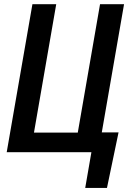

<svg xmlns="http://www.w3.org/2000/svg" viewBox="-20 -731 627 922"><path d="M135.7 -710.9H250L143.1 -94.2H353.5L460.4 -710.9H575.7L468.8 -95.2H549.3L493.7 171.4H389.2L418.9 0H12.2Z"/></svg>

Font: Roboto Mono Medium
Style: Italic
Weight: 500
Designer: Google
Version: Version 2.000985; 2015; ttfautohint (v1.3)